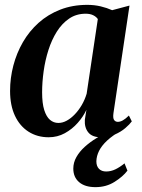

<svg xmlns="http://www.w3.org/2000/svg" viewBox="-20 -555 583 791"><path d="M447.5 -89.5Q444.5 -68.5 450 -60.8Q455.5 -53 465.5 -53Q475 -53 486.2 -59.2Q497.5 -65.5 511 -79L523 -55Q514.5 -43 496.5 -27.5Q478.5 -12 453 -0.8Q427.5 10.5 395.5 10.5Q360 10.5 343.8 -9.5Q327.5 -29.5 329.5 -61.5L336 -102.5Q323 -74.5 300.2 -48.8Q277.5 -23 247 -6.2Q216.5 10.5 180.5 10.5Q133.5 10.5 97.5 -12.5Q61.5 -35.5 41.5 -78.2Q21.5 -121 21.5 -180.5Q21.5 -233.5 35 -285Q48.5 -336.5 74.5 -381.5Q100.5 -426.5 139 -461Q177.5 -495.5 228 -515.2Q278.5 -535 340 -535Q368.5 -535 394.8 -528.8Q421 -522.5 442 -513L513.5 -532ZM383 -476.5Q376.5 -486 364 -492.2Q351.5 -498.5 333 -498.5Q294.5 -498.5 265 -478.5Q235.5 -458.5 214.2 -424.8Q193 -391 179.5 -348.8Q166 -306.5 159.8 -261.5Q153.5 -216.5 153.5 -174.5Q153.5 -129.5 162.2 -101.8Q171 -74 186 -61.2Q201 -48.5 220.5 -48.5Q238 -48.5 255.2 -58Q272.5 -67.5 288.2 -84Q304 -100.5 316.8 -122.2Q329.5 -144 337 -169ZM373.5 216Q330 216 306 195.5Q282 175 282 139.5Q282 114.5 294.8 92Q307.5 69.5 329 50Q350.5 30.5 377.2 14.2Q404 -2 432 -15.5L451 -29L480.5 -18Q444 3 421.2 24.2Q398.5 45.5 388 66.8Q377.5 88 377 109.5Q377 129.5 387.8 140.5Q398.5 151.5 417.5 151.5Q436.5 151.5 455 142.8Q473.5 134 493 118L505 148Q486.5 172.5 452 194.2Q417.5 216 373.5 216Z"/></svg>

Font: Merriweather 96pt SemiBold
Style: Italic
Weight: 600
Italic angle: -7.8°
Version: Version 2.101